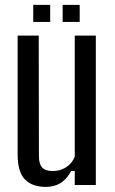

<svg xmlns="http://www.w3.org/2000/svg" viewBox="-20 -743 460 771"><path d="M163.9 7.6Q108.8 7.6 79.8 -22.9Q50.8 -53.4 50.8 -122V-600H135.5L136.3 -115.4Q136.3 -84.2 149.5 -70.2Q162.7 -56.1 191.9 -56.1Q221.1 -56.1 245.3 -71.4Q269.5 -86.7 280.2 -113.8V-600H364.8V0H280.2V-56.3H265.8Q248 -22.9 222.6 -7.6Q197.2 7.6 163.9 7.6ZM231.6 -655V-723.4H300V-655ZM113.5 -655V-723.4H181.5V-655Z"/></svg>

Font: Big Shoulders Thin
Style: Regular
Weight: 100
Version: Version 2.002